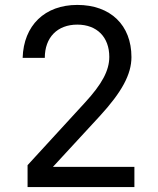

<svg xmlns="http://www.w3.org/2000/svg" viewBox="-20 -760 640 780"><path d="M526 0V-82H195L385 -288C475 -386 514 -458 514 -528C514 -658 429 -740 294 -740C162 -740 76 -657 72 -525H162C162 -608 213 -660 294 -660C374 -660 424 -609 424 -529C424 -473 394 -418 325 -343L92 -89V0Z"/></svg>

Font: Tekne LDO
Style: Regular
Weight: 400
Monospace: yes
Designer: Alessio Laiso, Mario Rullo, Paolo Rosset
Foundry: Alessio Laiso
Version: Version 1.000;hotconv 1.0.109;makeotfexe 2.5.65596